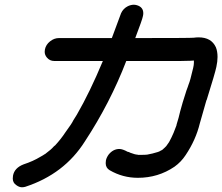

<svg xmlns="http://www.w3.org/2000/svg" viewBox="-20 -725 940 812"><path d="M73 67Q61 67 49 58Q34 48 34 30Q34 24 35 18Q41 -15 80 -30Q120 -43 151 -62Q164 -69 169 -73H170Q198 -94 206 -104Q207 -105 209.5 -107.5Q212 -110 213 -110Q238 -137 257 -166Q285 -204 290 -216L305 -240Q360 -335 415 -467H210Q190 -467 178 -482Q169 -493 169 -506Q169 -511 170 -516Q174 -536 191.5 -550Q209 -564 229 -564H453L492 -669Q501 -689 521 -699Q534 -705 546 -705Q552 -705 559 -703Q586 -695 586 -669Q586 -662 584 -655Q582 -643 552 -564Q789 -564 799.5 -565.5Q810 -567 820 -567Q874 -567 893 -525Q900 -508 900 -484Q900 -465 895 -442Q890 -417 854 -302L853 -301L825 -203Q808 -133 765 -69Q746 -40 718 -20Q649 27 563 27Q499 27 444 -5Q427 -15 427 -35Q427 -41 428 -47Q431 -60 440 -72Q459 -95 485 -95Q498 -95 520 -83L525 -82L531 -79Q552 -71 561 -71Q563 -71 564 -70H565Q599 -70 601 -71H602Q625 -75 647 -82Q648 -83 655 -85L656 -86Q661 -88 666 -91L676 -100L683 -107L695 -124Q706 -144 714 -163L726 -194L727 -199Q736 -227 742 -254Q752 -292 765 -331Q767 -339 774 -357L778 -369Q784 -382 797 -438Q800 -451 800 -459V-469L784 -468L740 -467H514Q446 -290 339 -127Q252 11 87 65Q80 67 73 67Z"/></svg>

Font: Bad Comic
Style: Italic
Weight: 400
Italic angle: -11°
Designer: GGBotNet
Foundry: GGBotNet
Version: 0.95